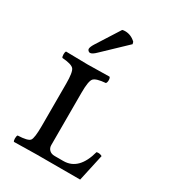

<svg xmlns="http://www.w3.org/2000/svg" viewBox="-167 -762 765 854"><g transform="rotate(30 215.5 -335.0)"><path d="M208 -669.9Q213.9 -671.9 222.2 -671.9Q252.9 -671.9 276.9 -648.9L279.8 -638.2L165 -528.8Q146 -509.8 134.8 -509.8Q129.9 -509.8 125.5 -513.9Q121.1 -518.1 121.1 -522.9Q121.1 -532.7 132.3 -550.8ZM378.9 0H154.8Q88.9 1 40 2Q36.1 -2 36.1 -13.9Q36.1 -25.9 40 -30.8Q91.8 -32.7 101.8 -45.9Q111.8 -59.1 111.8 -122.1V-337.9Q111.8 -397.9 99.9 -411.9Q87.9 -425.8 40 -429.2Q36.1 -434.1 36.1 -446Q36.1 -458 40 -461.9Q126 -460 150.9 -460Q178.7 -460 263.2 -461.9Q268.1 -458 268.1 -446Q268.1 -434.1 263.2 -429.2Q215.3 -425.3 203.1 -411.6Q190.9 -397.9 190.9 -337.9V-68.8Q190.9 -53.7 200.9 -43.9Q210.9 -34.2 228 -34.2H272.9Q352.1 -34.2 380.9 -142.1Q395 -146 409.2 -138.2Z"/></g></svg>

Font: Linux Libertine Capitals
Style: Small Caps
Weight: 400
Designer: Philipp H. Poll
Foundry: Philipp H. Poll
Version: Version 5.1.3